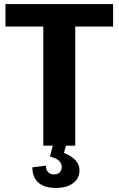

<svg xmlns="http://www.w3.org/2000/svg" viewBox="-20 -720 586 949"><path d="M539 -700V-589H275L352 -653V0H194V-653L270 -589H7V-700ZM256 209Q200 209 170 183Q140 157 140 107L207 99Q207 120 218 131Q229 142 247 142Q265 142 275 132Q285 122 285 105Q285 87 271 74Q257 61 227 54L241 0H306L296 36Q333 50 353 72Q373 94 373 122Q373 162 341 185.5Q309 209 256 209Z"/></svg>

Font: Pathway Extreme 28pt
Style: Bold
Weight: 700
Designer: Eduardo Rodriguez Tunni
Foundry: Eduardo Rodriguez Tunni
Version: Version 1.001;gftools[0.9.26]